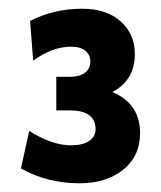

<svg xmlns="http://www.w3.org/2000/svg" viewBox="-20 -792 369 440"><path d="M237.5 -581Q301 -554.5 301 -487Q301 -434 262.2 -403Q223.5 -372 162 -372Q88 -372 28 -406L47 -492Q99 -459 143 -459Q169 -459 184 -468.8Q199 -478.5 199 -496Q199 -539 140 -539H109V-616H141Q162 -616 174.5 -625.2Q187 -634.5 187 -651Q187 -666 175.8 -675.5Q164.5 -685 143 -685Q100 -685 56 -653L49 -744Q103.5 -772 168 -772Q224 -772 256.5 -743Q289 -714 289 -668Q289 -608.5 237.5 -581Z"/></svg>

Font: Cabin
Style: Bold
Weight: 700
Designer: Pablo Impallari
Foundry: Pablo Impallari. http://www.impallari.com Igino Marini. http://www.ikern.com
Version: Version 3.001;hotconv 1.0.109;makeotfexe 2.5.65596